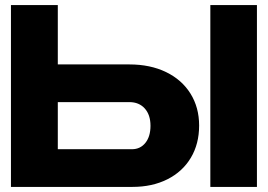

<svg xmlns="http://www.w3.org/2000/svg" viewBox="-20 -734 1052 754"><path d="M806 0V-714H989V0ZM23 -714H207V-481H488Q570 -481 632 -451Q694 -421 728 -366.5Q762 -312 762 -241Q762 -169 729.5 -114.5Q697 -60 637.5 -30Q578 0 500 0H23ZM498 -148Q531 -148 551 -173Q571 -198 571 -240Q571 -283 548.5 -308Q526 -333 488 -333H207V-148Z"/></svg>

Font: Non Bureau Extended
Style: Bold
Weight: 700
Width: 7
Designer: Jona Saucedo
Foundry: Non Foundry
Version: Version 1.000; ttfautohint (v1.8.4)